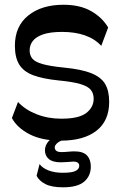

<svg xmlns="http://www.w3.org/2000/svg" viewBox="-20 -581 501 807"><path d="M235.6 10.2Q156.4 10.2 104.3 -16.7Q52.1 -43.6 30 -84.8L55.7 -152.4Q85.3 -120.1 133.3 -101.1Q181.2 -82.1 237.7 -82.1Q311.4 -82.1 342.6 -106.1Q373.7 -130.1 373.7 -166.1Q373.7 -187.9 362.1 -202.8Q350.6 -217.8 318.8 -227.4Q287.1 -237.1 226.3 -242.9Q159.8 -249.7 119.3 -264.9Q78.9 -280.1 60.7 -309.9Q42.6 -339.7 42.6 -388.8Q42.6 -470.6 98.7 -515.8Q154.8 -561 246.6 -561Q316.2 -561 363 -534.3Q409.8 -507.6 434.6 -465.4L405.6 -388.3Q378.4 -417.9 336.8 -432.4Q295.2 -446.9 241.4 -446.9Q191.1 -446.9 161.1 -436.5Q131.1 -426.1 117.8 -408.7Q104.6 -391.2 104.6 -369.3Q104.6 -348.4 116.2 -334.4Q127.9 -320.4 159.3 -311.6Q190.7 -302.7 249.6 -296.9Q323.1 -289.7 364.2 -273.1Q405.2 -256.4 422.1 -227.7Q438.9 -199 438.9 -152.9Q438.9 -72.8 385.2 -31.3Q331.6 10.2 235.6 10.2ZM245.1 206.3Q196.4 206.3 170.1 192.3Q143.8 178.3 133.8 157.9L146.3 108.6Q158.4 125.4 183.9 135.3Q209.3 145.2 244 145.2Q283.3 145.2 298.2 137.1Q313.1 129 313.1 116.3Q313.1 98.2 288.1 98.2Q276.1 98.8 262.3 100Q248.4 101.2 235.9 101.2Q201.3 101.2 185.1 87.4Q168.9 73.7 168.9 50.4Q168.9 29.9 185.1 11.5Q201.3 -6.9 237.7 -17.3L269.8 0Q236 8.3 223 18.4Q210 28.6 210 39Q210 47.3 216.6 52.8Q223.2 58.2 238.1 58.2Q251.2 58.2 266.3 56.7Q281.3 55.2 292.9 55.2Q329.3 55.2 345.5 72.3Q361.7 89.3 361.7 118.7Q361.7 159 333.5 182.7Q305.3 206.3 245.1 206.3Z"/></svg>

Font: Savate ExtraLight
Style: Regular
Weight: 200
Designer: Max Esnée
Foundry: Plomb Type
Version: Version 2.000